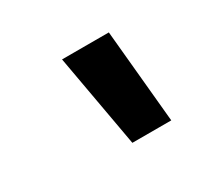

<svg xmlns="http://www.w3.org/2000/svg" viewBox="-76 -902 653 590"><g transform="rotate(-30 250.0 -607.0)"><path d="M248 -442 189 -772H355L386 -442Z"/></g></svg>

Font: Iosevka Term Curly Heavy
Style: Italic
Weight: 900
Italic angle: -9°
Designer: Belleve Invis
Foundry: Belleve Invis
Version: Version 32.3.0